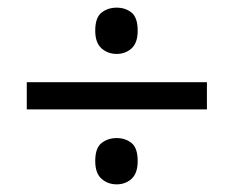

<svg xmlns="http://www.w3.org/2000/svg" viewBox="-20 -603 612 502"><path d="M285 -462Q262 -462 245.5 -476.5Q229 -491 229 -523Q229 -557 245.5 -570Q262 -583 285 -583Q308 -583 324 -570Q340 -557 340 -523Q340 -491 324 -476.5Q308 -462 285 -462ZM50 -317V-388H521V-317ZM285 -121Q262 -121 245.5 -135.5Q229 -150 229 -182Q229 -216 245.5 -229Q262 -242 285 -242Q308 -242 324 -229Q340 -216 340 -182Q340 -150 324 -135.5Q308 -121 285 -121Z"/></svg>

Font: Noto Sans Sogdian
Style: Regular
Weight: 400
Designer: Monotype Design Team
Foundry: Monotype Imaging Inc.
Version: Version 2.002; ttfautohint (v1.8.4.7-5d5b)